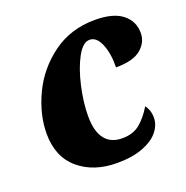

<svg xmlns="http://www.w3.org/2000/svg" viewBox="-105 -644 729 751"><g transform="rotate(-20 259.5 -268.0)"><path d="M38 -192Q38 -271 77 -353.5Q116 -436 191 -491Q266 -546 367 -546Q443 -546 481 -516Q519 -486 519 -437Q519 -398 486.5 -370.5Q454 -343 382 -343Q383 -401 366.5 -440.5Q350 -480 321 -480Q293 -480 268.5 -435Q244 -390 229 -324Q214 -258 214 -200Q214 -138 238.5 -106Q263 -74 311 -74Q356 -74 384.5 -97.5Q413 -121 437 -161Q444 -153 449 -139Q454 -125 454 -108Q454 -78 432.5 -51Q411 -24 367 -7Q323 10 259 10Q162 10 100 -42.5Q38 -95 38 -192Z"/></g></svg>

Font: Noto Serif NarrowBlack
Style: Italic
Weight: 900
Width: 4
Italic angle: -12°
Designer: Monotype Design Team
Foundry: Monotype Imaging Inc.
Version: Version 1.001